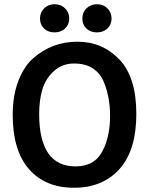

<svg xmlns="http://www.w3.org/2000/svg" viewBox="-20 -874 704 907"><path d="M40 -331Q40 -423 67 -492.5Q94 -562 138 -600Q227 -677 345.5 -677Q464 -677 544 -593Q624 -509 624 -336.5Q624 -164 544.5 -75.5Q465 13 329.5 13Q194 13 117 -75Q40 -163 40 -331ZM165 -336Q165 -88 337 -88Q429 -88 466 -164Q500 -231 500 -328Q500 -415 470 -488Q453 -528 418.5 -551Q384 -574 329 -574Q274 -574 234.5 -538Q195 -502 180 -451Q165 -400 165 -336ZM437.5 -721Q407 -721 388 -739.5Q369 -758 369 -786.5Q369 -815 388.5 -834.5Q408 -854 438 -854Q468 -854 487.5 -834.5Q507 -815 507 -786.5Q507 -758 487.5 -739.5Q468 -721 437.5 -721ZM237.5 -721Q207 -721 188 -739.5Q169 -758 169 -786.5Q169 -815 188.5 -834.5Q208 -854 238 -854Q268 -854 287.5 -834.5Q307 -815 307 -786.5Q307 -758 287.5 -739.5Q268 -721 237.5 -721Z"/></svg>

Font: Bree Serif
Style: Regular
Weight: 400
Designer: Veronika Burian, Jos Scaglione
Foundry: TypeTogether
Version: Version 1.002